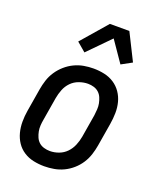

<svg xmlns="http://www.w3.org/2000/svg" viewBox="-142 -850 784 946"><g transform="rotate(20 250.0 -377.0)"><path d="M204 8Q175 8 147 2Q119 -4 96 -19Q73 -34 58 -56.5Q43 -79 36 -106Q29 -133 29 -162Q29 -191 34 -221L54 -341Q58 -365 66 -390Q74 -415 89 -437.5Q104 -460 124.5 -478Q145 -496 169 -507.5Q193 -519 218.5 -523.5Q244 -528 269 -528Q298 -528 326 -522Q354 -516 377 -501Q400 -486 415.5 -463.5Q431 -441 438 -414Q445 -387 444.5 -358Q444 -329 439 -299L419 -179Q415 -155 407 -130Q399 -105 384.5 -82.5Q370 -60 349.5 -42Q329 -24 305 -12.5Q281 -1 255 3.5Q229 8 204 8ZM205 -72Q228 -72 251 -80.5Q274 -89 291 -106.5Q308 -124 317.5 -147Q327 -170 331 -193L351 -313Q353 -329 354 -345Q355 -361 352 -376Q349 -391 343 -405Q337 -419 326 -429Q315 -439 300 -443.5Q285 -448 269 -448Q246 -448 222.5 -439.5Q199 -431 182 -413.5Q165 -396 156 -373Q147 -350 143 -327L123 -207Q120 -191 119 -175Q118 -159 121 -144Q124 -129 130 -115Q136 -101 147 -91Q158 -81 173.5 -76.5Q189 -72 205 -72ZM199 -587 152 -627 269 -762H371L441 -622L386 -592L311 -701Z"/></g></svg>

Font: Iosevka Term Curly Medium
Style: Italic
Weight: 500
Italic angle: -9°
Designer: Belleve Invis
Foundry: Belleve Invis
Version: Version 32.3.0